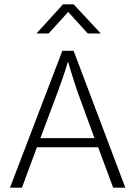

<svg xmlns="http://www.w3.org/2000/svg" viewBox="-20 -864 623 884"><path d="M270 -844H319L444 -710H384L294 -809L204 -710H148ZM267 -630H319L557 0H501L432 -186H150L81 0H26ZM166 -228H415L336 -444Q334 -450 329 -465Q324 -480 318 -499Q312 -518 305.5 -539Q299 -560 294 -578H292Q287 -560 280.5 -540Q274 -520 267.5 -501.5Q261 -483 255.5 -468Q250 -453 247 -444Z"/></svg>

Font: Mukta Vaani ExtraLight
Style: Regular
Weight: 275
Designer: Noopur Datye, Girish Dalvi, Yashodeep Gholap, Pallavi Karambelkar
Foundry: Ek Type
Version: Version 2.538;PS 1.000;hotconv 16.6.51;makeotf.lib2.5.65220;